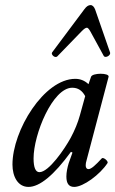

<svg xmlns="http://www.w3.org/2000/svg" viewBox="-20 -722 453 755"><path d="M205 -500 302 -600C311 -609 317 -613 322 -613C325 -613 330 -608 335 -599L388 -502C394 -492 416 -504 413 -515L354 -685C350 -695 344 -702 336 -702C328 -702 320 -697 312 -686L185 -516C179 -508 196 -492 205 -500ZM92 13C136 13 192 -33 259 -125L265 -122L250 -80C245 -63 241 -45 241 -28C241 0 251 13 272 13C307 13 373 -35 403 -81C407 -88 386 -106 380 -99C356 -73 339 -57 328 -57C321 -57 317 -62 317 -72C317 -78 318 -84 321 -94L407 -420C411 -436 343 -436 338 -420L328 -391C313 -405 296 -412 276 -412C153 -412 29 -209 29 -75C29 -28 50 13 92 13ZM135 -45C120 -45 112 -63 112 -99C112 -194 187 -377 264 -377C287 -377 303 -366 315 -344L294 -268C286 -239 274 -210 258 -180C234 -136 172 -45 135 -45Z"/></svg>

Font: Junicode Two Beta SemiCondensed Medium
Style: Italic
Weight: 500
Width: 4
Italic angle: -10°
Version: Version 1.063